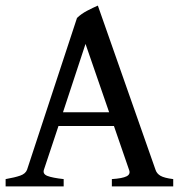

<svg xmlns="http://www.w3.org/2000/svg" viewBox="-20 -663 646 683"><path d="M188 -214.8 136.2 -59.1Q131.3 -43.9 148.9 -37.1Q166.5 -30.3 206.5 -25.9V0H0V-25.9Q33.2 -31.7 52 -38.3Q70.8 -44.9 76.2 -59.1L253.9 -599.1Q269 -613.8 290 -624.8Q311 -635.7 328.1 -643.1L533.2 -59.1Q537.6 -45.4 551 -37.6Q564.5 -29.8 596.2 -25.9V0H377.9V-25.9Q415.5 -28.3 430.4 -35.9Q445.3 -43.5 439 -59.1L385.3 -214.8ZM368.2 -263.7 284.2 -506.8 204.1 -263.7Z"/></svg>

Font: Gentium Book Plus
Style: Regular
Weight: 400
Designer: Victor Gaultney, Annie Olsen, Iska Routamaa, Becca Hirsbrunner
Foundry: SIL International
Version: Version 6.101